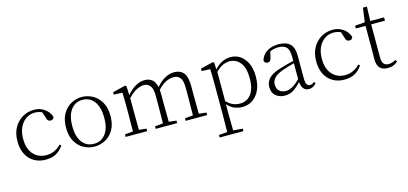

<svg xmlns="http://www.w3.org/2000/svg" viewBox="-74 -1204 4263 2006"><g transform="rotate(-15 2057.5 -201.5)"><path d="M292 14Q183 14 117.5 -56Q52 -126 52 -248Q52 -335 87.5 -396.5Q123 -458 180 -490Q237 -522 302 -522Q365 -522 413.5 -489Q462 -456 482 -398Q475 -368 446 -368Q410 -368 404 -404L381 -474Q344 -491 303 -491Q224 -491 170 -427.5Q116 -364 116 -255Q116 -148 170 -89Q224 -30 309 -30Q399 -30 469 -101L484 -88Q452 -40 406 -13Q360 14 292 14Z M819 14Q758 14 703 -15Q648 -44 613.5 -103.5Q579 -163 579 -253Q579 -343 614 -403Q649 -463 704 -492.5Q759 -522 819 -522Q880 -522 935 -492.5Q990 -463 1025 -403Q1060 -343 1060 -253Q1060 -163 1025 -103.5Q990 -44 935 -15Q880 14 819 14ZM819 -16Q899 -16 945.5 -77.5Q992 -139 992 -252Q992 -365 945.5 -428Q899 -491 819 -491Q739 -491 692.5 -428Q646 -365 646 -252Q646 -139 692.5 -77.5Q739 -16 819 -16Z M1891 0H1805V-27L1893 -36Q1895 -144 1895 -226V-334Q1895 -413 1869 -443.5Q1843 -474 1798 -474Q1763 -474 1720.5 -455Q1678 -436 1628 -383Q1630 -362 1630 -335V-226L1632 -36L1713 -27V0H1481V-27L1569 -36L1571 -226V-334Q1571 -411 1545.5 -442.5Q1520 -474 1479 -474Q1443 -474 1401 -453.5Q1359 -433 1307 -379V-226L1309 -36L1389 -27V0H1156V-27L1244 -36L1246 -226V-282Q1246 -384 1243 -455L1151 -459V-485L1288 -519L1301 -511L1306 -413Q1400 -522 1499 -522Q1548 -522 1579.5 -496.5Q1611 -471 1623 -414Q1717 -522 1819 -522Q1884 -522 1919.5 -480Q1955 -438 1955 -338V-226L1957 -36L2038 -27V0Z M2416 14Q2376 14 2334.5 -1.5Q2293 -17 2256 -59V32L2258 225L2360 233V260H2103V233L2194 225L2196 32V-278Q2196 -382 2193 -455L2100 -459V-485L2237 -519L2250 -511L2254 -436Q2293 -481 2338 -501.5Q2383 -522 2427 -522Q2518 -522 2575.5 -450Q2633 -378 2633 -259Q2633 -133 2572.5 -59.5Q2512 14 2416 14ZM2257 -408V-92Q2293 -56 2328 -41.5Q2363 -27 2403 -27Q2448 -27 2485 -50Q2522 -73 2544.5 -124Q2567 -175 2567 -257Q2567 -369 2522.5 -425.5Q2478 -482 2407 -482Q2371 -482 2334.5 -466Q2298 -450 2257 -408Z M3138 13Q3100 13 3079 -12.5Q3058 -38 3054 -85Q3009 -36 2969 -11Q2929 14 2876 14Q2818 14 2779 -19Q2740 -52 2740 -114Q2740 -170 2779 -209.5Q2818 -249 2910 -276Q2982 -297 3053 -314V-350Q3053 -435 3024 -463.5Q2995 -492 2935 -492Q2892 -492 2847 -472L2830 -402Q2822 -366 2790 -366Q2760 -366 2753 -397Q2770 -457 2821 -489.5Q2872 -522 2948 -522Q3030 -522 3071 -482.5Q3112 -443 3112 -354V-113Q3112 -61 3124 -43Q3136 -25 3158 -25Q3184 -25 3203 -46L3218 -30Q3186 13 3138 13ZM3053 -117V-289Q2984 -271 2922 -249Q2856 -225 2829 -194Q2802 -163 2802 -125Q2802 -78 2829 -54Q2856 -30 2900 -30Q2968 -30 3053 -117Z M3523 14Q3414 14 3348.5 -56Q3283 -126 3283 -248Q3283 -335 3318.5 -396.5Q3354 -458 3411 -490Q3468 -522 3533 -522Q3596 -522 3644.5 -489Q3693 -456 3713 -398Q3706 -368 3677 -368Q3641 -368 3635 -404L3612 -474Q3575 -491 3534 -491Q3455 -491 3401 -427.5Q3347 -364 3347 -255Q3347 -148 3401 -89Q3455 -30 3540 -30Q3630 -30 3700 -101L3715 -88Q3683 -40 3637 -13Q3591 14 3523 14Z M3990 14Q3931 14 3903.5 -17.5Q3876 -49 3876 -112Q3876 -157 3877 -196V-472H3772V-502L3879 -510L3900 -663H3943L3938 -508H4087V-472H3938V-115Q3938 -67 3955.5 -45.5Q3973 -24 4007 -24Q4030 -24 4047.5 -30Q4065 -36 4085 -47L4099 -29Q4059 14 3990 14Z"/></g></svg>

Font: Minh Nguyen ExtraLight
Style: Regular
Weight: 250
Designer: Ryoko NISHIZUKA 西塚涼子 (kana & ideographs); Frank Grießhammer (Latin, Greek & Cyrillic); Wenlong ZHANG 张文龙 (bopomofo); San
Foundry: Adobe
Version: Version 1.100;July 7, 2023;FontCreator 14.0.0.2814 64-bit